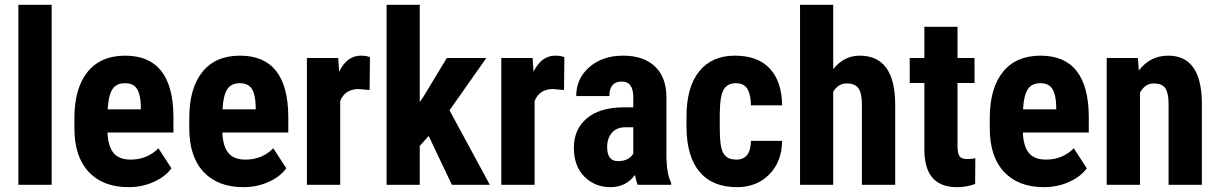

<svg xmlns="http://www.w3.org/2000/svg" viewBox="-20 -770 5077 800"><path d="M195.3 0H56.6V-750H195.3Z M566.9 -314.5V-327.1Q565.9 -374.5 551.3 -398.9Q536.6 -423.3 500.5 -423.3Q464.4 -423.3 448 -397.5Q431.6 -371.6 428.7 -314.5ZM501.5 -538.1Q700.7 -538.1 702.6 -285.6V-217.8H427.7Q430.7 -159.2 453.6 -132.1Q476.6 -105 524.4 -105Q593.8 -105 640.1 -152.3L694.3 -68.8Q668.9 -33.7 620.6 -12Q572.3 9.8 515.6 9.8Q409.2 9.8 349.6 -53.7Q290 -117.2 290 -235.4V-277.3Q290 -402.3 344.7 -470.2Q399.4 -538.1 501.5 -538.1Z M1045.4 -314.5V-327.1Q1044.4 -374.5 1029.8 -398.9Q1015.1 -423.3 979 -423.3Q942.9 -423.3 926.5 -397.5Q910.2 -371.6 907.2 -314.5ZM980 -538.1Q1179.2 -538.1 1181.2 -285.6V-217.8H906.2Q909.2 -159.2 932.1 -132.1Q955.1 -105 1002.9 -105Q1072.3 -105 1118.7 -152.3L1172.9 -68.8Q1147.5 -33.7 1099.1 -12Q1050.8 9.8 994.1 9.8Q887.7 9.8 828.1 -53.7Q768.6 -117.2 768.6 -235.4V-277.3Q768.6 -402.3 823.2 -470.2Q877.9 -538.1 980 -538.1Z M1397.5 0H1258.8V-528.3H1389.2L1393.1 -471.2Q1425.8 -538.1 1483.4 -538.1Q1506.8 -538.1 1521.5 -531.7L1520 -395L1474.1 -398.9Q1417.5 -398.9 1397.5 -349.1Z M1729 0H1590.8V-750H1729V-344.7L1746.1 -370.1L1841.8 -528.3H2006.3L1853 -310.5L2021 0H1862.8L1766.1 -203.6L1729 -162.1Z M2207.5 0H2068.8V-528.3H2199.2L2203.1 -471.2Q2235.8 -538.1 2293.5 -538.1Q2316.9 -538.1 2331.5 -531.7L2330.1 -395L2284.2 -398.9Q2227.5 -398.9 2207.5 -349.1Z M2509.8 -157.2Q2509.8 -98.6 2554.7 -98.6Q2599.6 -98.6 2618.7 -129.9V-239.7H2585.4Q2550.3 -239.7 2530 -217.3Q2509.8 -194.8 2509.8 -157.2ZM2618.7 -365.2Q2618.7 -430.2 2570.8 -430.2Q2519 -430.2 2519 -369.6H2380.9Q2380.9 -442.9 2435.8 -490.5Q2490.7 -538.1 2576.2 -538.1Q2661.6 -538.1 2709.2 -492.9Q2756.8 -447.8 2756.8 -363.8V-115.2Q2757.8 -46.9 2776.4 -8.3V0H2637.2Q2631.3 -12.2 2625.5 -41Q2588.4 9.8 2523.4 9.8Q2458.5 9.8 2414.8 -34.2Q2371.1 -78.1 2371.1 -154.3Q2371.1 -230.5 2424.1 -276.1Q2477.1 -321.8 2576.7 -322.8H2618.7Z M3047.9 -105Q3107.9 -105 3108.9 -183.1H3238.8Q3237.8 -96.7 3185.5 -43.5Q3133.3 9.8 3050.8 9.8Q2948.7 9.8 2895 -53.7Q2841.3 -117.2 2840.3 -240.7V-282.7Q2840.3 -407.2 2893.3 -472.7Q2946.3 -538.1 3042 -538.1Q3137.7 -538.1 3187.7 -484.1Q3237.8 -430.2 3238.8 -331.1H3108.9Q3108.4 -375.5 3094.2 -399.4Q3080.1 -423.3 3045.9 -423.3Q3011.7 -423.3 2995.8 -397.7Q2980 -372.1 2979 -298.3V-244.6Q2979 -180.2 2985.4 -154.5Q2991.7 -128.9 3006.3 -116.9Q3021 -105 3047.9 -105Z M3562 -538.1Q3709 -538.1 3710 -335.9V0H3571.3V-334.5Q3571.3 -380.9 3557.1 -401.6Q3543 -422.4 3507.8 -422.4Q3472.7 -422.4 3451.7 -387.7V0H3313.5V-750H3451.7V-481.9Q3496.6 -538.1 3562 -538.1Z M3969.7 -658.2V-528.3H4040.5V-424.3H3969.7V-162.1Q3969.7 -130.9 3978 -119.1Q3986.3 -107.4 4008.8 -107.4Q4031.2 -107.4 4043.9 -110.8L4043 -3.4Q4007.8 9.8 3966.8 9.8Q3833 9.8 3831.5 -143.6V-424.3H3770.5V-528.3H3831.5V-658.2Z M4380.9 -314.5V-327.1Q4379.9 -374.5 4365.2 -398.9Q4350.6 -423.3 4314.5 -423.3Q4278.3 -423.3 4262 -397.5Q4245.6 -371.6 4242.7 -314.5ZM4315.4 -538.1Q4514.6 -538.1 4516.6 -285.6V-217.8H4241.7Q4244.6 -159.2 4267.6 -132.1Q4290.5 -105 4338.4 -105Q4407.7 -105 4454.1 -152.3L4508.3 -68.8Q4482.9 -33.7 4434.6 -12Q4386.2 9.8 4329.6 9.8Q4223.1 9.8 4163.6 -53.7Q4104 -117.2 4104 -235.4V-277.3Q4104 -402.3 4158.7 -470.2Q4213.4 -538.1 4315.4 -538.1Z M4847.7 -538.1Q4983.9 -538.1 4987.8 -347.2V0H4849.1V-336.9Q4849.1 -381.8 4835.7 -402.1Q4822.3 -422.4 4786.6 -422.4Q4751 -422.4 4730 -383.8V0H4591.3V-528.3H4721.2L4725.1 -476.1Q4772 -538.1 4847.7 -538.1Z"/></svg>

Font: RobotoCondensed-Bold
Style: Bold
Weight: 700
Designer: Google
Version: Version 2.001240; 2014